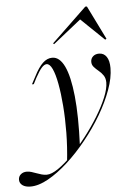

<svg xmlns="http://www.w3.org/2000/svg" viewBox="-137 -703 643 939"><g transform="rotate(-5 184.5 -233.5)"><path d="M-25 192.7Q-50 192.7 -64.5 182.3Q-79 171.8 -79 154.8Q-79 138.7 -67.3 128.6Q-55.6 118.5 -37.9 118.5Q-25.8 118.5 -14.5 122.2Q-3.2 125.8 8.9 130.2Q21 134.7 33.5 138.3Q46 141.9 58.9 141.9Q82.3 141.9 115.7 119Q149.2 96 186.3 58.1Q223.4 20.2 259.3 -26.2Q295.2 -72.6 324.2 -120.2Q353.2 -167.7 370.6 -210.1Q387.9 -252.4 387.9 -282.3Q387.9 -303.2 378.2 -317.3Q368.5 -331.5 355.6 -341.9Q342.7 -352.4 333.1 -363.3Q323.4 -374.2 323.4 -388.7Q323.4 -404.8 334.7 -415.3Q346 -425.8 364.5 -425.8Q387.9 -425.8 401.2 -406.5Q414.5 -387.1 414.5 -350.8Q414.5 -303.2 393.1 -244.4Q371.8 -185.5 335.9 -124.6Q300 -63.7 254 -6.9Q208.1 50 158.9 94.8Q109.7 139.5 62.1 166.1Q14.5 192.7 -25 192.7ZM162.9 87.9Q171 15.3 171.8 -54.8Q172.6 -125 167.7 -186.7Q162.9 -248.4 154 -296Q145.2 -343.5 132.7 -370.2Q120.2 -396.8 104.8 -396.8Q93.5 -396.8 80.6 -382.7Q67.7 -368.5 49.2 -334.7L33.9 -304.8H25L45.2 -342.7Q66.9 -385.5 88.3 -405.6Q109.7 -425.8 134.7 -425.8Q171 -425.8 194.8 -376.2Q218.5 -326.6 228.6 -228.6Q238.7 -130.6 232.3 15.3Q223.4 26.6 212.5 38.3Q201.6 50 189.5 62.1Q177.4 74.2 162.9 87.9ZM150 -491.1 145.2 -495.2 317.7 -660.5H325.8L407.3 -495.2L400.8 -491.1L276.6 -610.5L296.8 -608.1Z"/></g></svg>

Font: Playfair 144pt Light
Style: Italic
Weight: 300
Italic angle: -15.6°
Designer: Claus Eggers Sørensen
Foundry: Claus Eggers Sørensen
Version: Version 2.001;gftools[0.9.30]